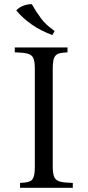

<svg xmlns="http://www.w3.org/2000/svg" viewBox="-20 -890 415 910"><path d="M75 0V-23Q102 -24 117.5 -29Q133 -34 139 -50Q145 -66 145 -100V-565Q145 -600 137.5 -615.5Q130 -631 110 -636Q90 -641 50 -642V-665H300V-642Q273 -641 258 -636Q243 -631 236.5 -615.5Q230 -600 230 -565V-100Q230 -66 237.5 -50Q245 -34 265.5 -29Q286 -24 325 -23V0ZM131 -870Q150 -836 174 -803.5Q198 -771 239 -743L228 -724Q173 -744 129.5 -774.5Q86 -805 57 -841Q70 -855 91 -863Q112 -871 131 -870Z"/></svg>

Font: Bona Nova SC
Style: Regular
Weight: 400
Designer: Mateusz Machalski
Foundry: Capitalics
Version: Version 4.001; ttfautohint (v1.8.4.7-5d5b)